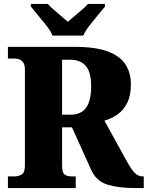

<svg xmlns="http://www.w3.org/2000/svg" viewBox="-20 -951 747 971"><path d="M20 0V-59H56Q73 -59 89.5 -68.5Q106 -78 106 -115V-598Q106 -623 97.5 -635Q89 -647 77 -651Q65 -655 56 -655H20V-714H359Q464 -714 526 -690.5Q588 -667 615 -624.5Q642 -582 642 -525Q642 -468 623.5 -431Q605 -394 574.5 -372.5Q544 -351 508 -341L616 -145Q641 -99 659 -79Q677 -59 701 -59H707V0H663Q581 0 524.5 -17Q468 -34 442 -90L344 -307H294V-115Q294 -78 307 -68.5Q320 -59 340 -59H363V0ZM336 -371Q391 -371 416 -407Q441 -443 441 -514Q441 -586 414 -617.5Q387 -649 334 -649H294V-371ZM246 -771Q236 -794 215.5 -820.5Q195 -847 173 -873Q151 -899 136 -918V-931H222Q231 -920 250 -903.5Q269 -887 289 -870Q309 -853 323 -841Q337 -853 357.5 -870Q378 -887 396.5 -903.5Q415 -920 425 -931H511V-918Q496 -899 474 -873Q452 -847 431.5 -820.5Q411 -794 401 -771Z"/></svg>

Font: Noto Serif SemiCondensed Black
Style: Regular
Weight: 900
Width: 4
Designer: Monotype Design Team
Foundry: Monotype Imaging Inc.
Version: Version 2.014; ttfautohint (v1.8.4.7-5d5b)